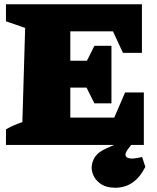

<svg xmlns="http://www.w3.org/2000/svg" viewBox="-20 -680 739 901"><path d="M567 -246H655V0H8V-73Q45 -94 85 -107L98 -549L8 -580V-660H646V-432H557L510 -533H310V-395H388L423 -465H503V-195H423L386 -269H310V-128H516ZM521 201Q476 201 448.5 180Q421 159 413 128.5Q405 98 419.5 67.5Q434 37 474 19L581 -30H619L581 19Q565 40 570 52Q575 64 600 64Q611 64 622.5 61.5Q634 59 647 57L662 103Q613 201 521 201Z"/></svg>

Font: Piazzolla Black
Style: Regular
Weight: 900
Designer: Juan Pablo del Peral
Foundry: Huerta Tipografica
Version: Version 1.330